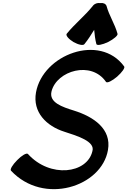

<svg xmlns="http://www.w3.org/2000/svg" viewBox="-20 -1225 867 1307"><path d="M555 -925C580 -956 601 -989 621 -1022C624 -989 628 -956 636 -925C640 -913 676 -920 716 -939C755 -959 784 -984 780 -995C762 -1062 723 -1118 705 -1185C699 -1200 682 -1207 662 -1204C643 -1207 623 -1200 612 -1185C559 -1118 488 -1062 434 -995C426 -984 447 -959 480 -939C514 -920 547 -913 555 -925ZM55 -63C277 174 672 47 715 -204C740 -347 618 -430 484 -472C404 -497 311 -527 331 -604C367 -744 602 -814 702 -667C710 -658 743 -674 777 -703C811 -733 833 -764 825 -773C660 -999 272 -855 225 -596C201 -462 295 -367 419 -328C509 -299 629 -262 609 -196C574 -43 321 -10 170 -177C161 -186 128 -167 97 -135C65 -103 46 -71 55 -63Z"/></svg>

Font: Nupuram Black Oblique
Style: Regular
Weight: 900
Designer: Santhosh Thottingal (santhosh.thottingal@gmail.com)
Foundry: SMC
Version: Version 1.000